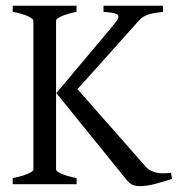

<svg xmlns="http://www.w3.org/2000/svg" viewBox="-20 -635 618 662"><path d="M573.2 -18.1Q544.4 -8.8 515.4 -1Q486.3 6.8 462.9 6.8Q448.7 6.8 437.7 2.4Q426.8 -2 417 -14.2L174.3 -314L373 -550.8Q384.3 -564 387.2 -571.8Q390.1 -579.6 385.3 -584Q380.4 -588.4 368.2 -590.6Q356 -592.8 336.9 -594.2V-615.2H542V-594.2Q526.4 -592.3 514.2 -590.3Q502 -588.4 492.2 -585.2Q482.4 -582 474.4 -577.1Q466.3 -572.3 459 -564L247.1 -327.6L481 -62Q489.7 -52.2 499.8 -46.9Q509.8 -41.5 521.2 -39.3Q532.7 -37.1 544.9 -37.4Q557.1 -37.6 569.8 -39.1ZM23.9 0V-21Q57.1 -27.8 76.2 -35.9Q95.2 -43.9 95.2 -50.8V-564Q95.2 -569.8 77.1 -578.6Q59.1 -587.4 23.9 -594.2V-615.2H244.1V-594.2Q210.9 -587.4 192.1 -579.1Q173.3 -570.8 173.3 -564V-50.8Q173.3 -44.9 190.9 -36.4Q208.5 -27.8 244.1 -21V0Z"/></svg>

Font: Akkhara
Style: Regular
Weight: 400
Designer: J. Victor Gaultney
Version: Version 1.00 June 13, 2006, initial release